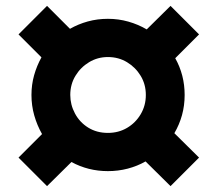

<svg xmlns="http://www.w3.org/2000/svg" viewBox="-20 -644 740 653"><path d="M140 -11 43 -108 123 -188Q106 -218 96.5 -251.5Q87 -285 87 -321Q87 -356 96 -388Q105 -420 121 -449L43 -527L140 -624L218 -546Q246 -562 278.5 -571Q311 -580 347 -580Q383 -580 416.5 -570.5Q450 -561 479 -544L560 -624L657 -527L576 -446Q608 -389 608 -321Q608 -285 599 -252.5Q590 -220 573 -191L657 -108L560 -11L475 -95Q447 -79 414.5 -70.5Q382 -62 347 -62Q280 -62 223 -93ZM347 -192Q383 -192 412 -209Q441 -226 458.5 -255.5Q476 -285 476 -321Q476 -357 458.5 -386Q441 -415 412 -432.5Q383 -450 347 -450Q312 -450 283 -432.5Q254 -415 236.5 -386Q219 -357 219 -321Q219 -288 235 -258Q251 -228 280 -210Q309 -192 347 -192Z"/></svg>

Font: MuseoModerno Thin
Style: Bold
Weight: 700
Version: Version 1.003